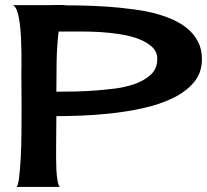

<svg xmlns="http://www.w3.org/2000/svg" viewBox="-20 -740 819 760"><path d="M779.3 -505.9Q779.3 -451.2 747.1 -413.6Q714.8 -376 663.1 -351.1Q611.3 -326.2 546.9 -312Q482.4 -297.9 418.5 -291Q354.5 -284.2 297.4 -282.2Q240.2 -280.3 203.1 -280.3Q203.1 -246.1 202.6 -213.4Q202.1 -180.7 202.1 -146.5Q202.1 -137.7 202.1 -116.2Q202.1 -94.7 203.1 -70.8Q204.1 -46.9 207.5 -26.4Q210.9 -5.9 216.8 0H45.9Q51.8 -5.9 55.7 -38.1Q59.6 -70.3 62 -115.2Q64.5 -160.2 64.9 -212.9Q65.4 -265.6 65.4 -313Q65.4 -360.4 64.9 -397.5Q64.5 -434.6 64.5 -448.2Q64.5 -457 64.9 -479.5Q65.4 -502 64.9 -531.2Q64.5 -560.5 63 -592.8Q61.5 -625 57.6 -652.3Q53.7 -679.7 46.9 -698.2Q40 -716.8 30.3 -719.7H170.9Q184.6 -719.7 207.5 -720.2Q230.5 -720.7 244.1 -718.8Q295.9 -718.8 346.7 -716.8Q397.5 -714.8 449.2 -710Q479.5 -707 516.1 -702.1Q552.7 -697.3 589.4 -688Q626 -678.7 660.2 -664.1Q694.3 -649.4 720.7 -627.9Q747.1 -606.4 763.2 -576.2Q779.3 -545.9 779.3 -505.9ZM602.5 -506.8Q602.5 -535.2 582 -554.2Q561.5 -573.2 529.8 -585.4Q498 -597.7 458.5 -604Q418.9 -610.4 380.4 -612.8Q341.8 -615.2 309.6 -615.2Q277.3 -615.2 258.8 -615.2H211.9Q205.1 -555.7 204.1 -496.1Q203.1 -436.5 203.1 -377Q242.2 -377 280.8 -377.9Q319.3 -378.9 358.4 -381.8Q386.7 -383.8 428.7 -388.7Q470.7 -393.6 509.3 -406.2Q547.9 -418.9 575.2 -442.9Q602.5 -466.8 602.5 -506.8Z"/></svg>

Font: Cherry Cream Soda
Style: Regular
Weight: 400
Designer: Font Diner, Inc
Foundry: Font Diner, Inc
Version: Version 1.000